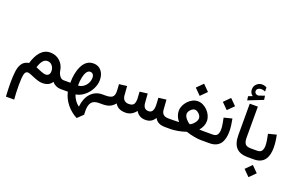

<svg xmlns="http://www.w3.org/2000/svg" viewBox="-129 -1444 3597 2315"><g transform="rotate(20 1669.5 -286.0)"><path d="M557.1 -207.5C549.8 -256.3 528.8 -295.9 495.1 -326.2C460.9 -356.4 419.9 -371.6 371.6 -371.6C269.5 -371.6 208.5 -284.7 173.3 -166C133.3 -158.7 104 -141.6 85.9 -114.3C67.4 -86.9 55.7 -52.2 50.8 -9.8C45.4 32.7 43 80.1 43 132.3C43 189.5 45.4 246.6 48.8 311H154.8C150.9 262.2 147 204.1 147 129.9C147 66.9 150.4 21 156.7 -8.8C163.1 -38.6 177.2 -53.2 199.2 -53.2C237.3 -53.2 328.6 7.8 402.8 7.8C464.8 7.8 502.4 -13.2 527.3 -52.7C552.2 -19 595.2 0 635.7 0H648.9V-111.8H635.7C615.7 -111.8 598.1 -121.6 584 -141.1C569.8 -160.6 560.5 -182.6 557.1 -207.5ZM460 -163.6C460 -128.4 442.9 -102.5 404.3 -102.5C378.9 -102.5 332.5 -122.1 273.9 -147.9C291.5 -205.1 320.8 -263.7 373.5 -263.7C398.9 -263.7 419.9 -253.9 436 -234.4C452.1 -214.4 460 -190.9 460 -163.6Z M730 0C753.4 108.4 834.5 210.4 938.5 262.2L1009.8 193.8C1008.3 176.8 1007.8 160.2 1007.8 145C1007.8 43 1043.5 0 1129.9 0H1147V-111.8H1130.9C1010.7 -111.8 929.7 -15.6 917 123.5C895 108.4 876.5 89.4 860.8 66.4C845.2 43.5 834.5 21 828.6 -1C941.9 -16.6 1045.4 -142.1 1045.4 -263.2C1045.4 -310.5 1033.2 -349.6 1008.3 -380.4C983.4 -411.1 948.7 -426.3 905.3 -426.3C837.4 -426.3 791.5 -384.8 762.7 -323.7C733.9 -262.7 721.7 -188 721.7 -121.6V-111.8H629.4V0ZM902.3 -318.4C931.6 -318.4 952.1 -296.9 952.1 -258.3C952.1 -181.2 892.1 -114.3 820.3 -111.3V-121.6C820.3 -154.3 823.2 -185.5 829.6 -215.8C841.8 -275.9 866.7 -318.4 902.3 -318.4Z M1723.6 0C1783.7 0 1817.4 -26.4 1844.7 -67.9C1866.2 -22.5 1910.6 0 1977.5 0H1991.2V-111.8H1976.6C1921.4 -111.8 1892.6 -139.2 1889.2 -193.4L1880.4 -316.9L1780.8 -304.7C1784.2 -263.7 1786.1 -229.5 1786.1 -206.1C1786.1 -145 1767.6 -111.8 1722.7 -111.8C1673.3 -111.8 1654.8 -146 1651.4 -193.4L1642.6 -308.6L1543 -296.4C1546.4 -257.3 1548.3 -221.7 1548.3 -206.1C1548.3 -173.8 1543 -149.9 1532.2 -134.8C1521 -119.6 1500 -111.8 1468.8 -111.8C1416.5 -111.8 1390.6 -144 1387.2 -193.4L1378.4 -308.6L1278.8 -296.4C1282.2 -257.3 1284.2 -222.2 1284.2 -206.1C1284.2 -168.5 1275.4 -143.1 1258.3 -130.9C1240.7 -118.2 1212.4 -111.8 1173.3 -111.8H1127.4V0H1172.4C1213.9 0 1246.6 -5.9 1270.5 -18.1C1294.4 -30.3 1314.9 -46.9 1331.5 -68.8C1357.4 -25.4 1397 0 1467.8 0C1522 0 1564.9 -24.4 1600.1 -69.3C1625.5 -26.9 1662.6 0 1723.6 0Z M2163.1 -574.2 2241.2 -496.1 2319.3 -574.2 2241.2 -652.3ZM2427.2 -240.7C2427.2 -332.5 2339.4 -428.7 2244.6 -428.7C2153.3 -428.7 2065.4 -331.5 2065.4 -241.7C2065.4 -194.8 2083 -154.8 2115.7 -113.8C2084 -111.8 2064 -111.8 2042 -111.8H1971.7V0H2048.8C2072.8 0 2103 -2.9 2139.2 -9.3C2175.3 -15.6 2210.4 -24.4 2244.1 -36.6C2277.8 -24.9 2312.5 -16.1 2347.7 -9.8C2382.8 -3.4 2411.6 0 2434.1 0H2488.8V-111.8H2441.4C2424.3 -111.8 2403.3 -111.8 2376 -113.3C2409.2 -154.3 2427.2 -193.4 2427.2 -240.7ZM2245.1 -320.8C2256.3 -320.8 2268.6 -316.9 2281.2 -308.6C2306.2 -292 2326.2 -264.6 2326.2 -240.7C2326.2 -219.7 2317.9 -198.7 2301.3 -178.7C2284.7 -158.2 2266.1 -143.1 2246.1 -133.8C2210.9 -151.9 2167 -199.2 2167 -239.7C2167 -277.3 2212.4 -320.8 2245.1 -320.8Z M2547.9 0C2680.2 0 2724.6 -91.3 2724.6 -213.9C2724.6 -264.2 2717.3 -318.4 2705.6 -375L2602.1 -348.6C2611.8 -299.3 2623 -246.6 2623 -203.6C2623 -176.8 2617.7 -154.8 2607.4 -137.7C2596.7 -120.6 2576.7 -111.8 2547.9 -111.8H2469.2V0ZM2528.3 -524.4 2606.4 -446.3 2684.6 -524.4 2606.4 -602.5Z M2790.5 -691.9 2797.9 -641.1 2987.8 -716.3 2980.5 -768.1 2913.1 -744.1C2911.6 -743.7 2910.2 -742.7 2908.7 -742.7C2904.3 -742.2 2900.4 -741.7 2897 -741.7C2873 -741.7 2855 -760.3 2854.5 -779.3C2854.5 -794.9 2860.4 -806.6 2872.1 -814.9C2883.3 -823.2 2896 -827.1 2909.2 -827.1C2926.3 -827.1 2943.8 -824.7 2963.9 -814.5L2963.4 -866.7C2944.3 -877.9 2927.2 -883.3 2902.3 -883.3C2877 -883.3 2854.5 -874 2835 -856C2814.9 -837.4 2805.2 -814 2805.2 -785.6C2805.2 -748.5 2820.8 -730 2842.8 -712.4ZM2840.8 -214.4C2840.8 -68.4 2903.8 0 3036.1 0H3048.3V-111.8H3036.1C3002.9 -111.8 2979.5 -119.6 2965.8 -135.3C2951.7 -150.9 2944.8 -179.2 2944.8 -219.7V-614.3H2840.8Z M3117.2 0C3249.5 0 3293.9 -91.3 3293.9 -213.9C3293.9 -264.2 3286.6 -318.4 3274.9 -375L3171.4 -348.6C3181.2 -299.3 3192.4 -246.6 3192.4 -203.6C3192.4 -176.8 3187 -154.8 3176.8 -137.7C3166 -120.6 3146 -111.8 3117.2 -111.8H3028.3V0ZM3050.8 145.5 3128.9 223.6 3207 145.5 3128.9 67.4Z"/></g></svg>

Font: Vazirmatn Medium
Style: Regular
Weight: 500
Designer: Saber Rastikerdar
Foundry: Saber Rastikerdar
Version: Version 33.003